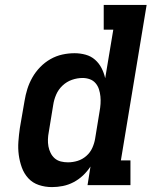

<svg xmlns="http://www.w3.org/2000/svg" viewBox="-20 -755 640 783"><path d="M192 8Q164 8 138.5 -0.5Q113 -9 95.5 -28Q78 -47 69 -72Q60 -97 56.5 -123.5Q53 -150 55 -177.5Q57 -205 61 -233L80 -343Q84 -368 91.5 -392Q99 -416 112 -439Q125 -462 144 -481.5Q163 -501 186 -514Q209 -527 234 -532.5Q259 -538 284 -538Q307 -538 329 -532Q351 -526 367.5 -511.5Q384 -497 394 -477.5Q404 -458 409 -436L442 -634H403V-735H578L473 -101H512V0H337L349 -76Q336 -56 318.5 -39.5Q301 -23 280 -12Q259 -1 236.5 3.5Q214 8 192 8ZM257 -93Q277 -93 296.5 -99Q316 -105 332 -119Q348 -133 356.5 -152Q365 -171 368 -190L386 -300Q389 -316 390 -331.5Q391 -347 389.5 -362Q388 -377 383.5 -391Q379 -405 369.5 -416Q360 -427 346 -432Q332 -437 317 -437Q295 -437 273.5 -429.5Q252 -422 235 -406Q218 -390 209 -369Q200 -348 197 -327L179 -217Q176 -202 175.5 -187Q175 -172 177.5 -158Q180 -144 186.5 -131Q193 -118 203.5 -109Q214 -100 228 -96.5Q242 -93 257 -93Z"/></svg>

Font: Iosevka Curly Slab ExObl
Style: Bold
Weight: 700
Width: 7
Italic angle: -9°
Monospace: yes
Designer: Belleve Invis
Foundry: Belleve Invis
Version: Version 11.0.0; ttfautohint (v1.8.3)